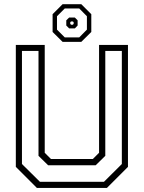

<svg xmlns="http://www.w3.org/2000/svg" viewBox="-20 -920 704 940"><path d="M160.5 0 57.5 -103V-700H199V-172L229.5 -141.5H434.5L465 -172V-700H606.5V-103L503.5 0ZM175.5 -30H489L576.5 -117V-670.5H495.5V-157L448.5 -111H215.5L168.5 -157V-670.5H87.5V-117ZM286.5 -715 237.5 -763.5V-850.5L286.5 -899.5H378L427 -850.5V-763.5L378 -715ZM297 -737H368L405.5 -775V-840.5L368 -878.5H297L259 -840.5V-775ZM318.5 -781 304.5 -795V-820.5L318.5 -834H346.5L360 -820.5V-795L346.5 -781ZM328 -799H336.5L340.5 -803V-811.5L336.5 -815H328L324 -811.5V-803Z"/></svg>

Font: Tourney Light
Style: Regular
Weight: 300
Version: Version 1.015